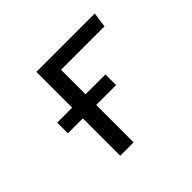

<svg xmlns="http://www.w3.org/2000/svg" viewBox="-127 -690 853 853"><g transform="rotate(-45 300.0 -263.5)"><path d="M545 -456H272V-302H397V-235H272V0H188V-235H94V-302H188V-527H555Z"/></g></svg>

Font: Fira Mono
Style: Regular
Weight: 400
Designer: Carrois Corporate & Edenspiekermann AG
Foundry: Carrois Corporate GbR & Edenspiekermann AG
Version: Version 3.206;PS 003.206;hotconv 1.0.70;makeotf.lib2.5.58329